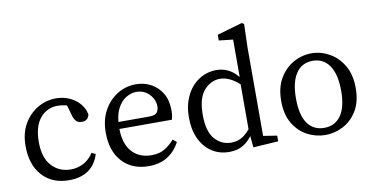

<svg xmlns="http://www.w3.org/2000/svg" viewBox="-68 -866 2075 1063"><g transform="rotate(-10 969.0 -334.5)"><path d="M244 11Q150 11 94.5 -50Q39 -111 39 -217Q39 -289 69 -340.5Q99 -392 147 -420Q195 -448 250 -448Q291 -448 325.5 -432.5Q360 -417 383 -390Q406 -363 412 -329Q405 -295 370 -295Q348 -295 337.5 -307Q327 -319 322 -336L299 -417L341 -383Q318 -396 295 -401Q272 -406 253 -406Q192 -406 153.5 -360Q115 -314 115 -225Q115 -138 157 -92Q199 -46 264 -46Q304 -46 337.5 -64.5Q371 -83 392 -117L414 -106Q377 11 244 11Z M692 11Q600 11 544.5 -48.5Q489 -108 489 -213Q489 -284 518 -336.5Q547 -389 594.5 -418.5Q642 -448 699 -448Q746 -448 784.5 -427Q823 -406 846 -367Q869 -328 869 -272Q869 -256 867 -242.5Q865 -229 862 -220H523V-259H742Q775 -259 785.5 -273Q796 -287 796 -306Q796 -345 767 -375.5Q738 -406 694 -406Q665 -406 635.5 -388Q606 -370 586.5 -330.5Q567 -291 567 -225Q567 -137 608 -91.5Q649 -46 718 -46Q762 -46 792 -64Q822 -82 847 -111L868 -94Q843 -45 799 -17Q755 11 692 11Z M1145 11Q1089 11 1046.5 -17.5Q1004 -46 980.5 -96.5Q957 -147 957 -214Q957 -284 982.5 -336.5Q1008 -389 1052.5 -418.5Q1097 -448 1153 -448Q1188 -448 1220 -432Q1252 -416 1284 -374H1298L1289 -331Q1249 -369 1219.5 -383Q1190 -397 1164 -397Q1112 -397 1073.5 -354Q1035 -311 1035 -216Q1035 -124 1072 -81Q1109 -38 1165 -38Q1200 -38 1227.5 -55Q1255 -72 1286 -113L1294 -70H1284Q1259 -31 1226 -10Q1193 11 1145 11ZM1280 9 1271 -84V-354L1273 -366V-598L1194 -607V-639L1335 -680L1348 -673L1344 -542V-44L1421 -32V0Z M1686 11Q1633 11 1585 -14Q1537 -39 1506.5 -89.5Q1476 -140 1476 -216Q1476 -292 1506.5 -343.5Q1537 -395 1585 -421.5Q1633 -448 1686 -448Q1738 -448 1786 -421.5Q1834 -395 1864.5 -343.5Q1895 -292 1895 -216Q1895 -140 1864.5 -89.5Q1834 -39 1786 -14Q1738 11 1686 11ZM1686 -29Q1746 -29 1779.5 -76Q1813 -123 1813 -216Q1813 -308 1779.5 -357Q1746 -406 1686 -406Q1625 -406 1592 -357Q1559 -308 1559 -216Q1559 -123 1592 -76Q1625 -29 1686 -29Z"/></g></svg>

Font: Lisu Bosa ExtraLight
Style: Regular
Weight: 200
Designer: David Morse, Annie Olsen, Victor Gaultney, Frank Grießhammer (Latin)
Foundry: SIL International
Version: Version 2.000